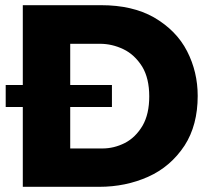

<svg xmlns="http://www.w3.org/2000/svg" viewBox="-20 -721 806 741"><path d="M363 0H68V-308H2V-393H68V-701H370Q491 -701 574 -654Q661 -603.5 702 -523.5Q743 -443.5 743 -351Q743 -238 692.5 -159.5Q638.5 -77.5 551.8 -38.8Q465 0 363 0ZM375 -148Q420 -148 461.5 -169Q503 -190 530.5 -236.5Q556 -281 556 -349Q556 -418.5 529 -463.5Q499.5 -510.5 456 -531.2Q412.5 -552 366 -552H251V-393H412V-308H251V-148Z"/></svg>

Font: Argentum Novus
Style: Bold
Weight: 700
Designer: Julieta Ulanovsky (font) & Cristiano Sobral (main changes)
Foundry: Julieta Ulanovsky (font) & Cristiano Sobral (main changes)
Version: Version 3.00;November 27, 2020;FontCreator 13.0.0.2655 64-bi